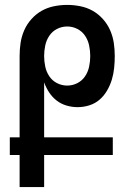

<svg xmlns="http://www.w3.org/2000/svg" viewBox="-20 -763 540 783"><path d="M160 0H60V-131H20V-203H60V-535Q60 -562 64 -588.5Q68 -615 79 -640Q90 -665 108.5 -685.5Q127 -706 150 -719Q173 -732 200 -737.5Q227 -743 254 -743Q281 -743 308 -737.5Q335 -732 358 -719Q381 -706 399.5 -685.5Q418 -665 429 -640Q440 -615 444 -588.5Q448 -562 448 -535V-534Q448 -510 445.5 -485.5Q443 -461 436 -438Q429 -415 416.5 -393.5Q404 -372 386 -356.5Q368 -341 344.5 -333.5Q321 -326 296 -326Q274 -326 251.5 -332.5Q229 -339 211 -353Q193 -367 180.5 -386Q168 -405 160 -427V-203H440V-131H160ZM254 -414Q276 -414 295.5 -424Q315 -434 327 -452Q339 -470 343.5 -491.5Q348 -513 348 -534V-535Q348 -556 343.5 -577.5Q339 -599 327 -617Q315 -635 295.5 -645Q276 -655 254 -655Q232 -655 212.5 -645Q193 -635 181 -617Q169 -599 164.5 -577.5Q160 -556 160 -535V-534Q160 -513 164.5 -491.5Q169 -470 181 -452Q193 -434 212.5 -424Q232 -414 254 -414Z"/></svg>

Font: Iosevka Semibold
Style: Regular
Weight: 600
Monospace: yes
Designer: Belleve Invis
Foundry: Belleve Invis
Version: Version 33.2.3; ttfautohint (v1.8.4)